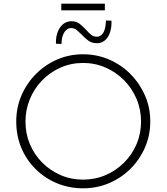

<svg xmlns="http://www.w3.org/2000/svg" viewBox="-20 -1012 902 1040"><path d="M68 -354Q68 -429 96 -494.5Q124 -560 174 -610.5Q224 -661 289.5 -689.5Q355 -718 430 -718Q505 -718 571 -689.5Q637 -661 687 -610.5Q737 -560 765.5 -494.5Q794 -429 794 -354Q794 -279 765.5 -213.5Q737 -148 687 -98Q637 -48 571 -20Q505 8 430 8Q355 8 289.5 -19Q224 -46 174 -95Q124 -144 96 -210Q68 -276 68 -354ZM118 -353Q118 -288 142 -231Q166 -174 209 -131Q252 -88 308.5 -63.5Q365 -39 429 -39Q495 -39 552 -63.5Q609 -88 652 -131Q695 -174 719.5 -231Q744 -288 744 -354Q744 -419 719.5 -476.5Q695 -534 652 -577.5Q609 -621 552 -646Q495 -671 430 -671Q364 -671 307 -645.5Q250 -620 207.5 -576Q165 -532 141.5 -474.5Q118 -417 118 -353ZM506 -778Q476 -778 457.5 -792.5Q439 -807 423 -824Q410 -837 396.5 -848.5Q383 -860 365 -860Q353 -860 341.5 -851.5Q330 -843 322 -824.5Q314 -806 313 -774L283 -775Q282 -814 293.5 -841.5Q305 -869 324 -883Q343 -897 367 -897Q394 -897 412 -882.5Q430 -868 445 -852Q458 -837 472 -825Q486 -813 505 -813Q525 -813 538.5 -833Q552 -853 554 -901L584 -900Q585 -860 574.5 -832.5Q564 -805 546 -791.5Q528 -778 506 -778ZM312 -992H548V-956H312Z"/></svg>

Font: Josefin Sans Thin Light
Style: Regular
Weight: 300
Version: Version 2.000